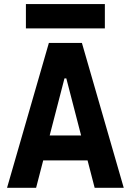

<svg xmlns="http://www.w3.org/2000/svg" viewBox="-20 -899 626 919"><path d="M13.7 0 213.9 -693.4H372.1L572.3 0H433.1L297.4 -523.9H288.6L152.8 0ZM114.7 -131.3V-250.5H466.3V-131.3ZM104 -763.2V-879.4H481.9V-763.2Z"/></svg>

Font: Cascadia Code
Style: Regular
Weight: 400
Monospace: yes
Designer: Aaron Bell
Foundry: Saja Typeworks
Version: Version 2106.017